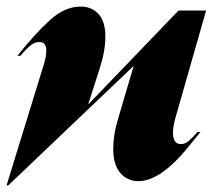

<svg xmlns="http://www.w3.org/2000/svg" viewBox="-45 -540 648 585"><path d="M201 -520Q234 -520 255 -497.5Q276 -475 276 -428Q276 -384 258 -329L224 -223H225L499 -508H583L491 -186Q482 -155 482 -136Q482 -101 506 -101Q519 -101 529.5 -110Q540 -119 557 -138H566Q560 -131 523 -85.5Q486 -40 448 -14Q410 12 377 12Q343 12 321.5 -13Q300 -38 300 -87Q300 -130 315 -179L362 -338H361L-20 25H-25L88 -342Q96 -367 96 -386Q96 -412 75 -412Q61 -412 48 -401.5Q35 -391 17 -370H8Q63 -439 108 -479.5Q153 -520 201 -520Z"/></svg>

Font: Nyght Serif Dark Italic
Style: Regular
Weight: 800
Italic angle: -16°
Designer: Maksym Kobuzan
Version: Version 0.400